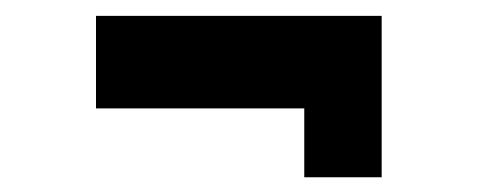

<svg xmlns="http://www.w3.org/2000/svg" viewBox="-20 -380 640 248"><path d="M104 -359.5H473V-151H373V-270L402 -240H104Z"/></svg>

Font: Karla ExtraBold
Style: Regular
Weight: 800
Designer: Jonathan Pinhorn
Version: Version 2.001